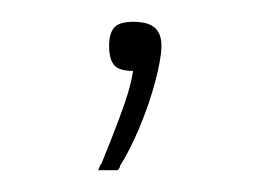

<svg xmlns="http://www.w3.org/2000/svg" viewBox="-20 -59 238 176"><path d="M128 -17Q128 -6 122.5 15Q117 36 108 57.5Q99 79 90 93Q90 95 88 97Q87 97 80.5 97Q74 97 70 97Q71 95 71.5 93.5Q72 92 73 91Q77 81 83 66Q89 51 94.5 35Q100 19 102 6Q89 6 84.5 0.5Q80 -5 80 -17Q80 -28 84.5 -33.5Q89 -39 102 -39Q116 -39 122 -33.5Q128 -28 128 -17Z"/></svg>

Font: Glory Thin
Style: Regular
Weight: 100
Designer: Robert Leuschke
Foundry: Robert Leuschke
Version: Version 1.011